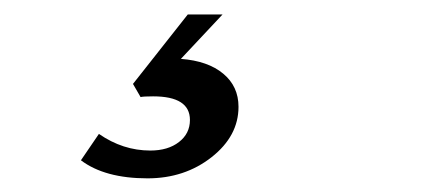

<svg xmlns="http://www.w3.org/2000/svg" viewBox="-20 -33 626 270"><path d="M187.5 217.8Q127.4 217.8 93.8 192.4L119.1 155.3Q152.8 178.7 191.4 178.7Q216.3 178.7 231.7 166.7Q247.1 154.8 247.1 135.7Q247.1 102.5 195.3 102.5Q181.6 102.5 177.7 103.5L167 85L244.1 -12.7H293L234.4 49.8Q272.5 52.7 293.9 70.6Q315.4 88.4 315.4 117.2Q315.4 158.2 277.6 188Q239.7 217.8 187.5 217.8Z"/></svg>

Font: Crimson Pro
Style: Italic
Weight: 400
Italic angle: -12°
Designer: Jacques Le Bailly
Foundry: Baron von Fonthausen
Version: Version 1.003